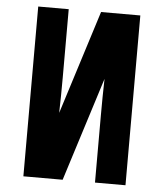

<svg xmlns="http://www.w3.org/2000/svg" viewBox="-53 -781 705 828"><g transform="rotate(5 300.0 -367.5)"><path d="M79 0V-735H211V-441Q211 -402 210.5 -363.5Q210 -325 209 -286L351 -735H521V0H389V-294Q389 -333 389.5 -371.5Q390 -410 391 -449L249 0Z"/></g></svg>

Font: Iosevka Aile Extrabold
Style: Regular
Weight: 800
Designer: Belleve Invis
Foundry: Belleve Invis
Version: Version 27.3.5; ttfautohint (v1.8.4)